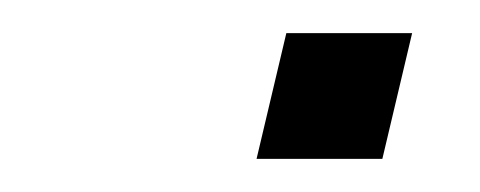

<svg xmlns="http://www.w3.org/2000/svg" viewBox="-20 -308 290 116"><path d="M135 -212 153 -288H229L211 -212Z"/></svg>

Font: Coval
Style: Light Italic
Weight: 300
Foundry: Context Ltd
Version: Version 001.000